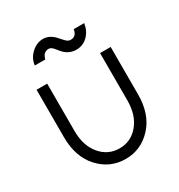

<svg xmlns="http://www.w3.org/2000/svg" viewBox="-169 -814 877 940"><g transform="rotate(-30 269.0 -344.0)"><path d="M60 -500V-232Q60 -121 120 -55Q181 12 270 12Q358 12 419 -55Q479 -121 479 -232V-500H419V-232Q419 -149 376 -98Q334 -48 270 -48Q205 -48 163 -98Q120 -149 120 -232V-500ZM328 -572Q366 -572 393 -599Q419 -625 425 -666H366Q360 -628 328 -628Q314 -628 303 -639Q298 -644 292 -650.5Q286 -657 280 -664Q249 -700 211 -700Q175 -700 145 -672Q116 -645 112 -607H171Q180 -644 211 -644Q222 -644 233 -633Q238 -628 243 -621.5Q248 -615 254 -608Q284 -572 328 -572Z"/></g></svg>

Font: Unageo
Style: Light
Weight: 300
Designer: Richard Sepsi
Foundry: Richard Sepsi
Version: Version 2.000